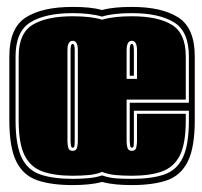

<svg xmlns="http://www.w3.org/2000/svg" viewBox="-20 -524 585 555"><path d="M190 11Q128 11 87.5 -3Q47 -17 27 -57.5Q7 -98 7 -176V-361Q7 -443 54.5 -473.5Q102 -504 190 -504Q216 -504 236.5 -502Q257 -500 275 -495Q293 -500 314.5 -502Q336 -504 361 -504Q448 -504 495.5 -473.5Q543 -443 543 -361V-176Q543 -98 523 -57.5Q503 -17 463 -3Q423 11 361 11Q337 11 315.5 9Q294 7 275 2Q256 7 234.5 9Q213 11 190 11ZM190 -7Q213 -7 235.5 -9Q258 -11 275 -17Q295 -10 315.5 -8.5Q336 -7 361 -7Q418 -7 454.5 -19.5Q491 -32 508.5 -68.5Q526 -105 526 -176V-204H367V-115Q367 -111 366.5 -104Q366 -97 361 -97Q357 -97 356 -104.5Q355 -112 355 -115V-227H526V-361Q526 -433 483 -459.5Q440 -486 361 -486Q306 -486 275 -476Q258 -481 236.5 -483.5Q215 -486 190 -486Q111 -486 68 -459.5Q25 -433 25 -361V-176Q25 -105 42.5 -68.5Q60 -32 97 -19.5Q134 -7 190 -7ZM190 -16Q137 -16 102.5 -28.5Q68 -41 51 -75Q34 -109 34 -176V-361Q34 -428 74.5 -452.5Q115 -477 190 -477Q244 -477 275 -467Q308 -477 361 -477Q436 -477 476.5 -452.5Q517 -428 517 -361V-236H346V-115Q346 -105 348.5 -96.5Q351 -88 361 -88Q372 -88 374 -98Q376 -108 376 -115V-195H517V-176Q517 -109 500 -75Q483 -41 448.5 -28.5Q414 -16 361 -16Q336 -16 314.5 -18Q293 -20 275 -27Q258 -20 236 -18Q214 -16 190 -16ZM346 -296H376V-379Q376 -406 361 -406Q346 -406 346 -379ZM190 -88Q201 -88 203 -98Q205 -108 205 -115V-379Q205 -406 190 -406Q175 -406 175 -379V-115Q175 -105 177.5 -96.5Q180 -88 190 -88ZM355 -305V-379Q355 -397 361 -397Q367 -397 367 -379V-305ZM190 -97Q186 -97 185 -104.5Q184 -112 184 -115V-379Q184 -397 190 -397Q196 -397 196 -379V-115Q196 -111 195.5 -104Q195 -97 190 -97Z"/></svg>

Font: Alumni Sans Collegiate One SC
Style: Regular
Weight: 400
Designer: Robert E. Leuschke
Foundry: Robert E. Leuschke
Version: Version 1.100